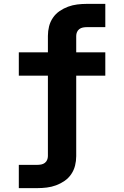

<svg xmlns="http://www.w3.org/2000/svg" viewBox="-20 -755 640 990"><path d="M77 215V95H173Q183 95 193 93Q203 91 211 85Q219 79 223 69.5Q227 60 227 50V-365H77V-485H227V-570Q227 -595 233 -619Q239 -643 253 -663.5Q267 -684 287.5 -698Q308 -712 331 -720.5Q354 -729 378.5 -732Q403 -735 427 -735H523V-615H427Q417 -615 407 -613Q397 -611 389 -605Q381 -599 377 -589.5Q373 -580 373 -570V-485H523V-365H373V50Q373 75 367 99Q361 123 347 143.5Q333 164 312.5 178Q292 192 269 200.5Q246 209 221.5 212Q197 215 173 215Z"/></svg>

Font: Iosevka SS04 Heavy Extended
Style: Regular
Weight: 900
Width: 7
Monospace: yes
Designer: Belleve Invis
Foundry: Belleve Invis
Version: Version 19.0.0; ttfautohint (v1.8.4)